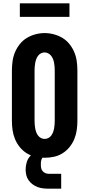

<svg xmlns="http://www.w3.org/2000/svg" viewBox="-20 -946 540 1161"><path d="M250 8Q222 8 194 2Q166 -4 142 -19Q118 -34 100 -56Q82 -78 71 -104.5Q60 -131 56 -159Q52 -187 52 -215V-520Q52 -548 56 -576.5Q60 -605 71 -631Q82 -657 100 -679.5Q118 -702 142 -716.5Q166 -731 194 -738.5Q222 -746 250 -746Q278 -746 306 -738.5Q334 -731 358 -716.5Q382 -702 400 -679.5Q418 -657 429 -631Q440 -605 444 -576.5Q448 -548 448 -520V-215Q448 -187 444 -159Q440 -131 429 -104.5Q418 -78 400 -56Q382 -34 358 -19Q334 -4 306 2Q278 8 250 8ZM250 -106Q262 -106 272.5 -111.5Q283 -117 290 -126.5Q297 -136 301 -147Q305 -158 307 -169Q309 -180 310 -191.5Q311 -203 311 -215V-520Q311 -532 310 -543.5Q309 -555 307 -566.5Q305 -578 300.5 -589Q296 -600 289 -609Q282 -618 271.5 -623.5Q261 -629 249 -629Q238 -629 227.5 -623.5Q217 -618 210 -608.5Q203 -599 199 -588Q195 -577 193 -566Q191 -555 190 -543.5Q189 -532 189 -520V-215Q189 -203 190 -191.5Q191 -180 193 -169Q195 -158 199 -147Q203 -136 210 -126.5Q217 -117 227.5 -111.5Q238 -106 250 -106ZM275 195Q258 195 240.5 193Q223 191 207 185Q191 179 177 168.5Q163 158 153 144Q143 130 139 113Q135 96 135 79Q135 56 142 33.5Q149 11 165.5 -5Q182 -21 204.5 -28Q227 -35 250 -35V0Q242 0 237.5 6.5Q233 13 230.5 20Q228 27 227.5 35Q227 43 227 50Q227 61 229 71Q231 81 238 89Q245 97 255 101Q265 105 275 105H350V195ZM100 -844V-926H400V-844Z"/></svg>

Font: Iosevka Slab Heavy
Style: Regular
Weight: 900
Monospace: yes
Designer: Belleve Invis
Foundry: Belleve Invis
Version: Version 11.1.0; ttfautohint (v1.8.3)